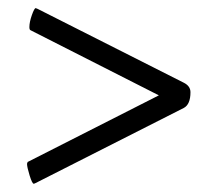

<svg xmlns="http://www.w3.org/2000/svg" viewBox="-20 -440 521 475"><path d="M46.9 -34.2Q46.9 -36.1 47.9 -37.6Q47.9 -39.1 48.8 -39.6L49.8 -40L373 -204.1L55.7 -365.2Q52.7 -366.2 52.7 -373Q52.7 -385.3 58.8 -402.6Q64.9 -419.9 68.4 -419.9Q69.3 -419.9 73.2 -418L434.6 -235.4Q451.2 -227.1 451.2 -211.9Q451.2 -181.6 434.6 -172.9L68.4 12.7Q64.5 14.6 63.5 14.6Q59.6 14.6 53.2 -6.1Q46.9 -26.9 46.9 -34.2Z"/></svg>

Font: Amiri
Style: Slanted
Weight: 400
Italic angle: 9°
Designer: Khaled Hosny
Version: Version 000.107